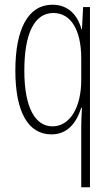

<svg xmlns="http://www.w3.org/2000/svg" viewBox="-20 -559 470 813"><path d="M324 -20V234H361V-529H332L327 -435H325C309 -495 269 -539 202 -539C100 -539 45 -438 45 -260C45 -83 100 10 198 10C264 10 303 -36 324 -103H327C325 -72 324 -37 324 -20ZM202 -24C132 -24 83 -98 83 -260C83 -414 124 -504 206 -504C280 -504 324 -432 324 -312V-220C324 -104 276 -24 202 -24Z"/></svg>

Font: Noto Sans Telugu ExtraCondensed ExtraLight
Style: Regular
Weight: 200
Width: 2
Designer: Jelle Bosma - Monotype Design Team
Foundry: Monotype Imaging Inc.
Version: Version 2.005